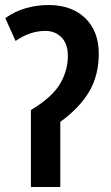

<svg xmlns="http://www.w3.org/2000/svg" viewBox="-20 -744 442 764"><path d="M173 -724Q265 -724 319 -672Q373 -620 373 -530Q373 -445 335.5 -380.5Q298 -316 220 -259V0H103V-306Q186 -356 218 -409Q250 -462 250 -522Q250 -570 224.5 -595.5Q199 -621 161 -621Q99 -621 42 -581L1 -672Q41 -700 84.5 -712Q128 -724 173 -724Z"/></svg>

Font: Noto Sans Condensed SemiBold
Style: Regular
Weight: 600
Width: 3
Designer: Monotype Design Team
Foundry: Monotype Imaging Inc.
Version: Version 2.013; ttfautohint (v1.8.4.7-5d5b)